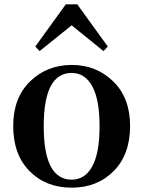

<svg xmlns="http://www.w3.org/2000/svg" viewBox="-20 -851 661 887"><path d="M311 -734 163 -615 143 -636 284 -831H337L478 -636L458 -615ZM311 -21Q373 -21 406.5 -83Q440 -145 440 -268Q440 -390 406.5 -452Q373 -514 311 -514Q182 -514 182 -268Q182 -21 311 -21ZM581 -269Q581 -137 505 -60.5Q429 16 311 16Q192 16 116.5 -60.5Q41 -137 41 -269Q41 -399 119 -475Q197 -551 311 -551Q425 -551 503 -475Q581 -399 581 -269Z"/></svg>

Font: Swei Spring CJKtc
Style: Bold
Weight: 700
Version: Version 1.021